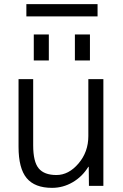

<svg xmlns="http://www.w3.org/2000/svg" viewBox="-20 -905 598 935"><path d="M70.3 -190.4V-519.5H141.6V-197.3Q141.6 -117.2 168.5 -85Q195.3 -52.7 254.9 -52.7Q314.5 -52.7 362.3 -108.9Q410.2 -165 410.2 -242.2V-519.5H483.4V0H413.1L412.1 -92.8H410.2Q380.9 -44.9 334 -17.6Q287.1 9.8 233.4 9.8Q149.4 9.8 109.9 -37.6Q70.3 -85 70.3 -190.4ZM108.4 -825.2V-884.8H455.1V-825.2ZM144.5 -610.4V-737.3H217.8V-610.4ZM344.7 -610.4V-737.3H418V-610.4Z"/></svg>

Font: GenEi M Gothic v2 Regular
Style: Regular
Weight: 400
Version: Version 2.0